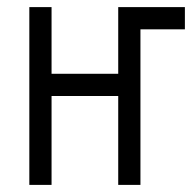

<svg xmlns="http://www.w3.org/2000/svg" viewBox="-20 -520 540 540"><path d="M125 -312.5H312.5V-500H500V-437.5H375V0H312.5V-250H125V0H62.5V-500H125Z"/></svg>

Font: 寒蝉点阵体 16px
Style: Regular
Weight: 400
Designer: Designed by Warren2060
Foundry: ChillType
Version: Version 1.000